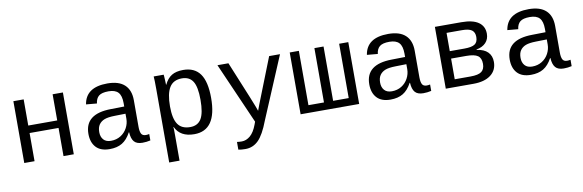

<svg xmlns="http://www.w3.org/2000/svg" viewBox="-52 -973 4904 1616"><g transform="rotate(-10 2400.5 -165.5)"><path d="M176.3 -528.3V-304.7H423.8V-528.3H511.7V0H423.8V-240.7H176.3V0H88.4V-528.3Z M1137.7 -54.2Q1150.4 -54.2 1166.5 -57.6V-2.9Q1133.3 4.9 1098.6 4.9Q1049.8 4.9 1027.6 -20.8Q1005.4 -46.4 1002.4 -101.1H999.5Q967.8 -42 924.6 -16.1Q881.3 9.8 817.9 9.8Q740.7 9.8 701.7 -32.2Q662.6 -74.2 662.6 -147.5Q662.6 -317.9 884.3 -320.3L999.5 -322.3V-351.1Q999.5 -415 973.6 -443.1Q947.8 -471.2 891.1 -471.2Q833.5 -471.2 808.1 -450.7Q782.7 -430.2 777.8 -387.2L686 -395.5Q708.5 -538.1 892.6 -538.1Q990.2 -538.1 1039.3 -492.4Q1088.4 -446.8 1088.4 -360.4V-132.8Q1088.4 -93.8 1098.6 -74Q1108.9 -54.2 1137.7 -54.2ZM840.3 -57.1Q887.2 -57.1 923.3 -79.6Q959.5 -102.1 979.5 -139.6Q999.5 -177.2 999.5 -217.3V-260.7L906.7 -258.8Q849.1 -257.8 818.8 -246.1Q788.6 -234.4 771.7 -210.2Q754.9 -186 754.9 -146Q754.9 -106 776.6 -81.5Q798.3 -57.1 840.3 -57.1Z M1732.4 -266.6Q1732.4 9.8 1541 9.8Q1420.9 9.8 1379.4 -80.1H1377Q1378.9 -76.2 1378.9 1V207.5H1290.5V-418.9Q1290.5 -502 1287.6 -528.3H1373Q1373.5 -526.4 1374.5 -513.9Q1375.5 -501.5 1376.7 -477.3Q1377.9 -453.1 1377.9 -441.4H1379.9Q1404.3 -492.7 1442.1 -515.9Q1480 -539.1 1541 -539.1Q1637.7 -539.1 1685.1 -472.4Q1732.4 -405.8 1732.4 -266.6ZM1641.6 -266.6Q1641.6 -377 1611.8 -424.1Q1582 -471.2 1518.1 -471.2Q1444.3 -471.2 1411.6 -417.7Q1378.9 -364.3 1378.9 -255.9Q1378.9 -151.9 1411.6 -103.5Q1444.3 -55.2 1517.1 -55.2Q1582 -55.2 1611.8 -104.5Q1641.6 -153.8 1641.6 -266.6Z M1942.9 207.5Q1906.7 207.5 1882.3 202.1V136.2Q1900.9 139.2 1923.3 139.2Q1961.9 139.2 1995.8 110.4Q2029.8 81.5 2053.2 18.6L2062 -5.4L1832.5 -528.3H1926.3L2055.2 -214.8Q2099.6 -105.5 2103 -90.8L2123 -144.5L2274.4 -528.3H2367.2L2144.5 0Q2101.1 114.7 2054.4 161.1Q2007.8 207.5 1942.9 207.5Z M2450.2 0V-528.3H2528.3V-64H2661.1V-528.3H2739.3V-64H2872.6V-528.3H2950.7V0Z M3538.1 -54.2Q3550.8 -54.2 3566.9 -57.6V-2.9Q3533.7 4.9 3499 4.9Q3450.2 4.9 3428 -20.8Q3405.8 -46.4 3402.8 -101.1H3399.9Q3368.2 -42 3325 -16.1Q3281.7 9.8 3218.3 9.8Q3141.1 9.8 3102.1 -32.2Q3063 -74.2 3063 -147.5Q3063 -317.9 3284.7 -320.3L3399.9 -322.3V-351.1Q3399.9 -415 3374 -443.1Q3348.1 -471.2 3291.5 -471.2Q3233.9 -471.2 3208.5 -450.7Q3183.1 -430.2 3178.2 -387.2L3086.4 -395.5Q3108.9 -538.1 3293 -538.1Q3390.6 -538.1 3439.7 -492.4Q3488.8 -446.8 3488.8 -360.4V-132.8Q3488.8 -93.8 3499 -74Q3509.3 -54.2 3538.1 -54.2ZM3240.7 -57.1Q3287.6 -57.1 3323.7 -79.6Q3359.9 -102.1 3379.9 -139.6Q3399.9 -177.2 3399.9 -217.3V-260.7L3307.1 -258.8Q3249.5 -257.8 3219.2 -246.1Q3189 -234.4 3172.1 -210.2Q3155.3 -186 3155.3 -146Q3155.3 -106 3177 -81.5Q3198.7 -57.1 3240.7 -57.1Z M3916.5 -528.3Q4014.2 -528.3 4063 -494.1Q4111.8 -460 4111.8 -396Q4111.8 -350.1 4083.5 -319.8Q4055.2 -289.6 4002.9 -279.8V-276.4Q4065.9 -268.1 4097.4 -236.1Q4128.9 -204.1 4128.9 -152.3Q4128.9 -80.6 4075.4 -40.3Q4022 0 3927.7 0H3690.9V-528.3ZM3778.8 -64.9H3913.6Q3981 -64.9 4008.3 -85.7Q4035.6 -106.4 4035.6 -151.9Q4035.6 -201.2 4006.6 -221.4Q3977.5 -241.7 3907.7 -241.7H3778.8ZM3778.8 -461.4V-305.2H3903.8Q3966.3 -305.2 3992.9 -322.8Q4019.5 -340.3 4019.5 -384.3Q4019.5 -424.3 3994.6 -442.9Q3969.7 -461.4 3910.6 -461.4Z M4738.3 -54.2Q4751 -54.2 4767.1 -57.6V-2.9Q4733.9 4.9 4699.2 4.9Q4650.4 4.9 4628.2 -20.8Q4606 -46.4 4603 -101.1H4600.1Q4568.4 -42 4525.1 -16.1Q4481.9 9.8 4418.5 9.8Q4341.3 9.8 4302.2 -32.2Q4263.2 -74.2 4263.2 -147.5Q4263.2 -317.9 4484.9 -320.3L4600.1 -322.3V-351.1Q4600.1 -415 4574.2 -443.1Q4548.3 -471.2 4491.7 -471.2Q4434.1 -471.2 4408.7 -450.7Q4383.3 -430.2 4378.4 -387.2L4286.6 -395.5Q4309.1 -538.1 4493.2 -538.1Q4590.8 -538.1 4639.9 -492.4Q4689 -446.8 4689 -360.4V-132.8Q4689 -93.8 4699.2 -74Q4709.5 -54.2 4738.3 -54.2ZM4440.9 -57.1Q4487.8 -57.1 4523.9 -79.6Q4560.1 -102.1 4580.1 -139.6Q4600.1 -177.2 4600.1 -217.3V-260.7L4507.3 -258.8Q4449.7 -257.8 4419.4 -246.1Q4389.2 -234.4 4372.3 -210.2Q4355.5 -186 4355.5 -146Q4355.5 -106 4377.2 -81.5Q4398.9 -57.1 4440.9 -57.1Z"/></g></svg>

Font: Courier New
Style: Regular
Weight: 400
Designer: Steve Matteson
Foundry: Ascender Corporation
Version: Version 2.00.3